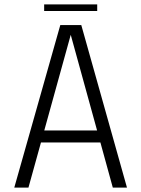

<svg xmlns="http://www.w3.org/2000/svg" viewBox="-20 -854 643 874"><path d="M45 0 254.5 -740H350L558 0H493.5L437 -205.5H166.5L109.5 0ZM181.5 -260H422L302 -695.5ZM181 -804V-834H422.5V-804Z"/></svg>

Font: Epilogue Light
Style: Regular
Weight: 300
Designer: Tyler Finck
Foundry: Etcetera Type Co
Version: Version 2.111; ttfautohint (v1.8.3)